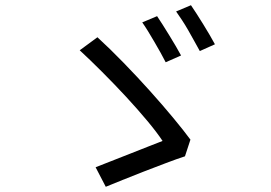

<svg xmlns="http://www.w3.org/2000/svg" viewBox="-20 -763 1040 737"><path d="M583 -701Q592 -688 604.5 -668Q617 -648 630 -627Q643 -606 655 -585.5Q667 -565 675 -550L616 -524Q608 -540 596.5 -560.5Q585 -581 572.5 -602.5Q560 -624 548 -643.5Q536 -663 526 -677ZM713 -743Q722 -730 734.5 -710.5Q747 -691 760 -670Q773 -649 785 -628.5Q797 -608 805 -593L747 -567Q738 -583 726.5 -604Q715 -625 703 -646Q691 -667 678.5 -686Q666 -705 656 -719ZM690 -163Q659 -153 617 -137Q575 -121 532 -104.5Q489 -88 450 -72Q411 -56 386 -46L347 -121Q370 -130 405.5 -144Q441 -158 478 -172.5Q515 -187 549 -200.5Q583 -214 604 -222Q583 -254 545.5 -299Q508 -344 463.5 -392Q419 -440 372 -487Q325 -534 286 -570L354 -620Q402 -576 454.5 -522Q507 -468 555.5 -414Q604 -360 645 -310.5Q686 -261 711 -227Z"/></svg>

Font: SpoqaHanSans-Regular
Style: Regular
Weight: 400
Designer: [Spoqa Han Sans] Dong-huui Kim \uAE40 \uB3D9 \uD718  Younghwa Kang \uAC15 \uC601 \uD654  [Noto Sans] Ryoko NISHIZUKA \u8
Foundry: Spoqa (http://www.spoqa-han-sans.com)
Version: Version 2.000